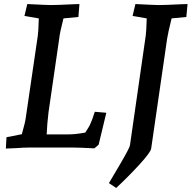

<svg xmlns="http://www.w3.org/2000/svg" viewBox="-20 -730 948 950"><path d="M12 -51 88 -66Q105 -126 107 -144L167 -553Q170 -571 172 -639L101 -651L115 -710Q213 -705 232 -705Q263 -705 343 -709L373 -710L368 -646L294 -639Q276 -569 273 -539L220 -174Q213 -116 211 -65H317Q353 -65 402 -74Q420 -102 425 -112Q437 -138 449 -177L506 -172L468 -14L447 4Q373 0 337 0H123Q98 0 59 3Q45 3 9 5ZM623 -11 701 -553Q704 -571 706 -639L636 -651L650 -710Q745 -705 766 -705Q797 -705 875 -709L908 -710L902 -646L829 -639Q812 -570 807 -539L728 5Q725 24 670.5 83.5Q616 143 555 200L519 176Q535 150 578 76Q621 2 623 -11Z"/></svg>

Font: Andada Pro SemiBold
Style: Italic
Weight: 600
Italic angle: -6.99998°
Designer: Carolina Giovagnoli
Foundry: Huerta Tipografica
Version: Version 3.005